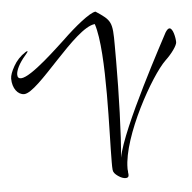

<svg xmlns="http://www.w3.org/2000/svg" viewBox="-54 -827 873 872"><g transform="rotate(-5 383.0 -390.5)"><path d="M484 -8C493 -8 498 -12 498 -20C498 -24 498 -28 497 -32V-39C496 -43 496 -47 496 -51C496 -197 645 -462 711 -525C740 -552 766 -588 766 -603C766 -623 757 -668 741 -668C735 -668 729 -662 722 -651C711 -629 495 -234 471 -102C481 -203 487 -400 487 -538V-613C487 -720 483 -727 413 -773C387 -771 317 -714 258 -657C231 -633 96 -501 50 -501C39 -501 34 -507 34 -519C34 -538 49 -570 78 -603C86 -612 90 -618 90 -620C90 -621 89 -621 88 -621C87 -621 84 -620 81 -618C56 -602 38 -582 25 -559C12 -536 5 -517 5 -503C5 -459 29 -428 58 -428C123 -428 313 -709 405 -717C427 -651 432 -521 432 -395C432 -274 427 -151 427 -86C427 -71 427 -59 428 -50C429 -39 437 -30 450 -21C463 -12 474 -8 484 -8Z"/></g></svg>

Font: Comforter
Style: Regular
Weight: 400
Designer: Robert E. Leuschke
Foundry: Robert E. Leuschke
Version: Version 1.013; ttfautohint (v1.8.3)